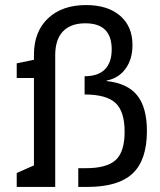

<svg xmlns="http://www.w3.org/2000/svg" viewBox="-20 -738 630 758"><path d="M503 -560Q503 -504 475.5 -466.5Q448 -429 401 -420V-418Q484 -409 522 -361Q560 -313 560 -221Q560 -106 503.5 -53Q447 0 324 0H289V-74H319Q402 -74 437 -106.5Q472 -139 472 -218Q472 -298 436 -331.5Q400 -365 314 -365V-437Q367 -437 394 -464Q421 -491 421 -543Q421 -646 317 -646Q259 -646 228.5 -614Q198 -582 198 -520V0H46V-55L114 -85V-430H46V-488L114 -502V-522Q114 -613 169.5 -665.5Q225 -718 320 -718Q405 -718 454 -676Q503 -634 503 -560Z"/></svg>

Font: Rhodium Libre
Style: Regular
Weight: 400
Designer: James Puckett
Foundry: Dunwich Type Founders
Version: Version 1.001; ttfautohint (v1.3)